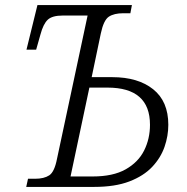

<svg xmlns="http://www.w3.org/2000/svg" viewBox="-20 -734 735 754"><path d="M83 0 90 -32H118Q153 -32 173.5 -45.5Q194 -59 204 -111L324 -673H227Q185 -673 167.5 -656.5Q150 -640 139 -599L122 -539H84L127 -714H498L492 -682H464Q428 -682 407.5 -668.5Q387 -655 376 -603L340 -431H421Q522 -431 581.5 -383.5Q641 -336 641 -244Q641 -200 626 -157Q611 -114 577.5 -78.5Q544 -43 488 -21.5Q432 0 350 0ZM257 -41H344Q424 -41 473.5 -69Q523 -97 546 -143Q569 -189 569 -244Q569 -390 402 -390H331Z"/></svg>

Font: Noto Serif Light
Style: Italic
Weight: 300
Italic angle: -12°
Designer: Monotype Design Team
Foundry: Monotype Imaging Inc.
Version: Version 2.013